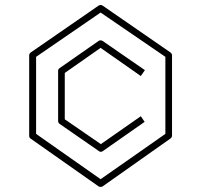

<svg xmlns="http://www.w3.org/2000/svg" viewBox="-20 -778 786 750"><path d="M530 -481 373 -591 233 -493V-312L374 -215L530 -324L545 -302L382 -188Q379 -185 374 -185Q369 -185 366 -188L213 -294Q207 -298 207 -306V-501Q207 -508 213 -512L365 -618Q373 -623 381 -618L546 -504ZM646 -573Q652 -568 652 -562V-248Q652 -242 646 -237L381 -50Q379 -48 373 -48Q367 -48 365 -50L99 -237Q94 -241 94 -248V-562Q94 -568 100 -573L365 -756Q373 -761 381 -756ZM373 -78 626 -255V-556L373 -729L121 -556V-255Z"/></svg>

Font: Envoyer
Style: Regular
Weight: 400
Version: Version 0.1